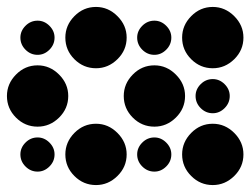

<svg xmlns="http://www.w3.org/2000/svg" viewBox="-24 -524 715 548"><path d="M416.7 -131.7Q435.8 -131.7 450.4 -117.1Q465 -102.5 465 -83.3Q465 -63.3 450.4 -48.8Q435.8 -34.2 416.7 -34.2Q396.7 -34.2 382.1 -48.8Q367.5 -63.3 367.5 -83.3Q367.5 -102.5 382.1 -117.1Q396.7 -131.7 416.7 -131.7ZM583.3 -504.2Q618.3 -504.2 644.6 -477.9Q670.8 -451.7 670.8 -416.7Q670.8 -380.8 644.6 -355Q618.3 -329.2 583.3 -329.2Q547.5 -329.2 521.7 -355Q495.8 -380.8 495.8 -416.7Q495.8 -451.7 521.7 -477.9Q547.5 -504.2 583.3 -504.2ZM416.7 -465Q435.8 -465 450.4 -450.4Q465 -435.8 465 -416.7Q465 -396.7 450.4 -382.1Q435.8 -367.5 416.7 -367.5Q396.7 -367.5 382.1 -382.1Q367.5 -396.7 367.5 -416.7Q367.5 -435.8 382.1 -450.4Q396.7 -465 416.7 -465ZM583.3 -170.8Q618.3 -170.8 644.6 -144.6Q670.8 -118.3 670.8 -83.3Q670.8 -47.5 644.6 -21.7Q618.3 4.2 583.3 4.2Q547.5 4.2 521.7 -21.7Q495.8 -47.5 495.8 -83.3Q495.8 -118.3 521.7 -144.6Q547.5 -170.8 583.3 -170.8ZM416.7 -131.7Q435.8 -131.7 450.4 -117.1Q465 -102.5 465 -83.3Q465 -63.3 450.4 -48.8Q435.8 -34.2 416.7 -34.2Q396.7 -34.2 382.1 -48.8Q367.5 -63.3 367.5 -83.3Q367.5 -102.5 382.1 -117.1Q396.7 -131.7 416.7 -131.7ZM250 -170.8Q285 -170.8 311.2 -144.6Q337.5 -118.3 337.5 -83.3Q337.5 -47.5 311.2 -21.7Q285 4.2 250 4.2Q214.2 4.2 188.3 -21.7Q162.5 -47.5 162.5 -83.3Q162.5 -118.3 188.3 -144.6Q214.2 -170.8 250 -170.8ZM83.3 -131.7Q102.5 -131.7 117.1 -117.1Q131.7 -102.5 131.7 -83.3Q131.7 -63.3 117.1 -48.8Q102.5 -34.2 83.3 -34.2Q63.3 -34.2 48.8 -48.8Q34.2 -63.3 34.2 -83.3Q34.2 -102.5 48.8 -117.1Q63.3 -131.7 83.3 -131.7ZM583.3 -298.3Q602.5 -298.3 617.1 -283.8Q631.7 -269.2 631.7 -250Q631.7 -230 617.1 -215.4Q602.5 -200.8 583.3 -200.8Q563.3 -200.8 548.8 -215.4Q534.2 -230 534.2 -250Q534.2 -269.2 548.8 -283.8Q563.3 -298.3 583.3 -298.3ZM416.7 -337.5Q451.7 -337.5 477.9 -311.2Q504.2 -285 504.2 -250Q504.2 -214.2 477.9 -188.3Q451.7 -162.5 416.7 -162.5Q380.8 -162.5 355 -188.3Q329.2 -214.2 329.2 -250Q329.2 -285 355 -311.2Q380.8 -337.5 416.7 -337.5ZM83.3 -337.5Q118.3 -337.5 144.6 -311.2Q170.8 -285 170.8 -250Q170.8 -214.2 144.6 -188.3Q118.3 -162.5 83.3 -162.5Q47.5 -162.5 21.7 -188.3Q-4.2 -214.2 -4.2 -250Q-4.2 -285 21.7 -311.2Q47.5 -337.5 83.3 -337.5ZM416.7 -465Q435.8 -465 450.4 -450.4Q465 -435.8 465 -416.7Q465 -396.7 450.4 -382.1Q435.8 -367.5 416.7 -367.5Q396.7 -367.5 382.1 -382.1Q367.5 -396.7 367.5 -416.7Q367.5 -435.8 382.1 -450.4Q396.7 -465 416.7 -465ZM250 -504.2Q285 -504.2 311.2 -477.9Q337.5 -451.7 337.5 -416.7Q337.5 -380.8 311.2 -355Q285 -329.2 250 -329.2Q214.2 -329.2 188.3 -355Q162.5 -380.8 162.5 -416.7Q162.5 -451.7 188.3 -477.9Q214.2 -504.2 250 -504.2ZM83.3 -465Q102.5 -465 117.1 -450.4Q131.7 -435.8 131.7 -416.7Q131.7 -396.7 117.1 -382.1Q102.5 -367.5 83.3 -367.5Q63.3 -367.5 48.8 -382.1Q34.2 -396.7 34.2 -416.7Q34.2 -435.8 48.8 -450.4Q63.3 -465 83.3 -465Z"/></svg>

Font: 0xA000-Dots-Mono
Style: Dots-Mono
Weight: 400
Version: Version 0.1